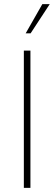

<svg xmlns="http://www.w3.org/2000/svg" viewBox="-20 -914 264 934"><path d="M96 0V-668H128V0ZM105 -752 186 -894H222L129 -752Z"/></svg>

Font: Gantari Thin
Style: Regular
Weight: 250
Designer: Anugrah Pasau
Foundry: Lafontype
Version: Version 1.000